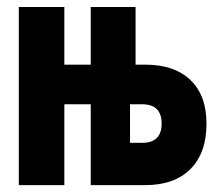

<svg xmlns="http://www.w3.org/2000/svg" viewBox="-20 -538 626 558"><path d="M34.7 0V-517.6H167V-350.1H243.7V-517.6H374V-350.1H402.3Q486.8 -350.1 533.4 -305.4Q580.1 -260.7 580.1 -178.7Q580.1 -93.3 533.4 -46.6Q486.8 0 402.3 0H243.7V-234.9H167V0ZM393.6 -234.9H357.9V-123H393.6Q449.7 -123 449.7 -178.7Q449.7 -234.9 393.6 -234.9Z"/></svg>

Font: Caskaydia Cove
Style: Bold
Weight: 700
Monospace: yes
Designer: Aaron Bell
Foundry: Saja Typeworks
Version: Version 4.300; ttfautohint (v1.8.3)